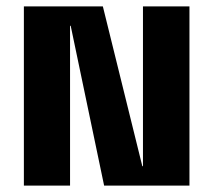

<svg xmlns="http://www.w3.org/2000/svg" viewBox="-20 -583 670 603"><path d="M429 -61H427L303 -563H55V0H200V-502H202L307 0H575V-563H429Z"/></svg>

Font: OSH Darker Grotesque Black
Style: Regular
Weight: 900
Designer: Gabriel Lam
Foundry: TypeRant
Version: Version 1.000;Glyphs 3.1.1 (3148)